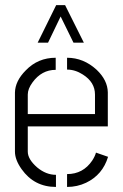

<svg xmlns="http://www.w3.org/2000/svg" viewBox="-20 -739 485 759"><path d="M128.9 -570.3 202.1 -718.8H237.3L311.5 -570.3H270.5L219.7 -673.8L169.9 -570.3ZM39.1 -139.6V-373Q40 -418.9 82 -460.9Q129.9 -510.7 200.2 -510.7V-462.9Q144.5 -462.9 108.4 -413.1Q89.8 -387.7 89.8 -365.2V-288.1H355.5V-365.2Q355.5 -414.1 307.6 -444.3Q277.3 -463.9 245.1 -463.9V-510.7Q310.5 -510.7 362.3 -462.9Q405.3 -421.9 406.2 -374V-239.3H89.8V-139.6Q89.8 -109.4 127 -77.1Q162.1 -47.9 201.2 -47.9V0Q115.2 0 65.4 -70.3Q39.1 -107.4 39.1 -139.6ZM245.1 0V-50.8Q308.6 -50.8 344.7 -104.5Q355.5 -121.1 359.4 -135.7L407.2 -119.1Q385.7 -47.9 320.3 -16.6Q285.2 0 245.1 0Z"/></svg>

Font: Post No Bills Colombo
Style: Regular
Weight: 500
Designer: Kosala Senevirathne, Siva Puranthara, Lasantha Premarathna, Tharique Azeez
Foundry: Mooniak
Version: Version 1.220 ; ttfautohint (v1.5)